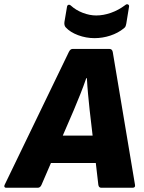

<svg xmlns="http://www.w3.org/2000/svg" viewBox="-53 -886 681 906"><path d="M-24 0Q-30 0 -32 -4Q-34 -8 -31 -14L272 -641Q279 -655 289 -655H464Q476 -655 479 -641L584 -14Q587 0 572 0H425Q413 0 411 -14L370 -367Q366 -404 362.5 -442Q359 -480 357 -517H354Q341 -479 326 -441.5Q311 -404 295 -366L143 -14Q137 0 125 0ZM164 -117 210 -246H412L419 -117ZM393 -706Q353 -706 315.5 -720Q278 -734 257 -757Q249 -766 251 -782L263 -853Q264 -861 269.5 -863Q275 -865 281 -860Q305 -838 337.5 -825.5Q370 -813 401 -813Q435 -813 470.5 -825.5Q506 -838 538 -862Q545 -868 551 -865Q557 -862 556 -855L543 -775Q542 -769 540 -763Q538 -757 531 -752Q504 -730 467.5 -718Q431 -706 393 -706Z"/></svg>

Font: Sofia Sans Black
Style: Italic
Weight: 900
Italic angle: -9°
Version: Version 4.100-B